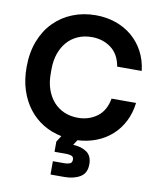

<svg xmlns="http://www.w3.org/2000/svg" viewBox="-97 -765 877 1064"><g transform="rotate(10 341.0 -233.5)"><path d="M27 -340Q27 -422 52 -487Q77 -552 121.5 -597Q166 -642 226 -666Q286 -690 356 -690Q416 -690 468 -672Q520 -654 560 -620.5Q600 -587 626 -539Q652 -491 659 -430H521Q509 -499 463 -533Q417 -567 355 -567Q313 -567 278 -552Q243 -537 218 -509Q193 -481 179 -441.5Q165 -402 165 -353V-327Q165 -278 179 -238.5Q193 -199 218 -171Q243 -143 278 -128Q313 -113 355 -113Q417 -113 463 -147Q509 -181 521 -250H659Q652 -192 628 -145Q604 -98 566.5 -64.5Q529 -31 480.5 -12Q432 7 375 10L356 39Q403 41 433 62Q463 83 463 130Q463 180 427.5 201.5Q392 223 338 223H261V148H327Q343 148 356 143Q369 138 369 121Q369 104 356 99.5Q343 95 327 95H261V38L283 3Q227 -8 180 -36.5Q133 -65 99 -109Q65 -153 46 -211Q27 -269 27 -340Z"/></g></svg>

Font: CyStack Display
Style: Bold
Weight: 700
Designer: Weizhong Zhang
Foundry: 本地遙控
Version: Version 1.000;Glyphs 3.1.2 (3151)